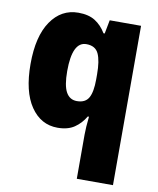

<svg xmlns="http://www.w3.org/2000/svg" viewBox="-88 -632 776 941"><g transform="rotate(10 299.5 -161.5)"><path d="M359 20Q359 -15 365 -70H359Q338 -34 305.5 -12Q273 10 222 10Q139 10 88.5 -64Q38 -138 38 -275Q38 -413 89.5 -488Q141 -563 226 -563Q277 -563 309.5 -542.5Q342 -522 364 -485H370L383 -553H539V240H359ZM293 -135Q335 -135 351.5 -164.5Q368 -194 368 -256V-281Q368 -349 352 -383.5Q336 -418 291 -418Q221 -418 221 -272Q221 -200 239 -167.5Q257 -135 293 -135Z"/></g></svg>

Font: Noto Sans SemiCondensed Black
Style: Regular
Weight: 900
Width: 4
Designer: Monotype Design Team
Foundry: Monotype Imaging Inc.
Version: Version 2.013; ttfautohint (v1.8.4.7-5d5b)